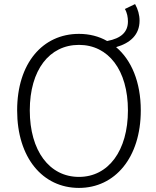

<svg xmlns="http://www.w3.org/2000/svg" viewBox="-20 -908 766 941"><path d="M367 -41C222 -41 126 -169 126 -367C126 -565 222 -688 367 -688C511 -688 607 -565 607 -367C607 -169 511 -41 367 -41ZM592 -864C603 -846 607 -823 607 -803C607 -752 575 -720 505 -707C465 -730 418 -742 367 -742C189 -742 64 -598 64 -367C64 -135 189 13 367 13C543 13 670 -135 670 -367C670 -506 624 -614 549 -677C619 -697 664 -738 664 -807C664 -835 656 -863 642 -888Z"/></svg>

Font: Noto Sans Japanese Light
Style: Regular
Weight: 300
Designer: Ryoko NISHIZUKA (kana & ideographs); Paul D. Hunt (Latin, Greek & Cyrillic); Wenlong ZHANG (bopomofo); Sandoll Communica
Foundry: Adobe Systems Incorporated
Version: Version 1.000;PS 1;hotconv 1.0.78;makeotf.lib2.5.61930